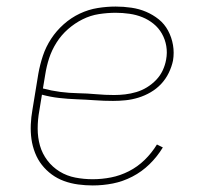

<svg xmlns="http://www.w3.org/2000/svg" viewBox="-20 -558 640 586"><path d="M263 8Q241 8 218.5 5Q196 2 175.5 -5.5Q155 -13 138 -25.5Q121 -38 108 -54.5Q95 -71 87 -91.5Q79 -112 76 -133.5Q73 -155 74 -178Q75 -201 79 -223L97 -333Q102 -361 111 -388Q120 -415 136 -439.5Q152 -464 174.5 -484Q197 -504 223.5 -516.5Q250 -529 278 -533.5Q306 -538 333 -538Q357 -538 381 -534.5Q405 -531 426 -522Q447 -513 464.5 -499Q482 -485 493 -464.5Q504 -444 508 -420.5Q512 -397 508 -373Q504 -354 495 -335.5Q486 -317 472 -302Q458 -287 440 -276.5Q422 -266 402.5 -260Q383 -254 363.5 -252Q344 -250 325 -250Q297 -250 269.5 -252Q242 -254 214.5 -255Q187 -256 160.5 -259Q134 -262 108 -269L100 -220Q95 -193 95 -165.5Q95 -138 102 -113.5Q109 -89 124.5 -68.5Q140 -48 162 -34.5Q184 -21 210 -16Q236 -11 263 -11Q291 -11 319 -16.5Q347 -22 373.5 -35.5Q400 -49 421.5 -70Q443 -91 459 -117L477 -108Q460 -80 436.5 -57Q413 -34 384 -19Q355 -4 324.5 2Q294 8 263 8ZM328 -268Q345 -268 362 -270Q379 -272 396 -277Q413 -282 428.5 -291.5Q444 -301 456.5 -314Q469 -327 476.5 -343Q484 -359 487 -376Q491 -397 487.5 -417.5Q484 -438 474 -455.5Q464 -473 448.5 -485.5Q433 -498 414.5 -505.5Q396 -513 375 -516Q354 -519 333 -519Q308 -519 282 -515Q256 -511 232 -499Q208 -487 187.5 -469Q167 -451 152.5 -428Q138 -405 130 -380.5Q122 -356 118 -330L111 -288Q137 -281 164 -277.5Q191 -274 218.5 -273.5Q246 -273 273.5 -270.5Q301 -268 328 -268Z"/></svg>

Font: Iosevka Curly Slab ThEx
Style: Italic
Weight: 100
Width: 7
Italic angle: -9°
Monospace: yes
Designer: Belleve Invis
Foundry: Belleve Invis
Version: Version 11.1.0; ttfautohint (v1.8.3)